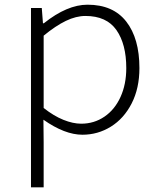

<svg xmlns="http://www.w3.org/2000/svg" viewBox="-20 -561 678 818"><path d="M112 -527H158L163 -462H167Q266 -541 353 -541Q462 -541 518 -469Q574 -397 574 -271Q574 -185 541 -120.5Q508 -56 452.5 -21.5Q397 13 331 13Q256 13 165 -51L166 45V237H112ZM518 -271Q518 -373 476 -433Q434 -493 344 -493Q304 -493 260.5 -472Q217 -451 166 -409V-101Q209 -67 250 -50.5Q291 -34 326 -34Q381 -34 425 -64Q469 -94 493.5 -148Q518 -202 518 -271Z"/></svg>

Font: Nebula Sans Light
Style: Regular
Weight: 300
Designer: Paul D. Hunt for Adobe (as Source Sans)
Foundry: Nebula Entertainment & Broadcasting LLC
Version: Version 1.010